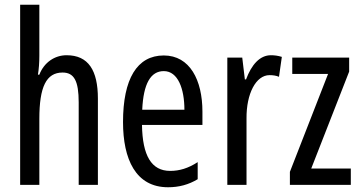

<svg xmlns="http://www.w3.org/2000/svg" viewBox="-20 -780 1521 810"><path d="M146 -545V-760H65V0H146V-279C146 -413 175 -474 244 -474C293 -474 312 -438 312 -348V0H393V-364C393 -483 353 -547 261 -547C211 -547 166 -517 146 -465H140C144 -489 146 -516 146 -545Z M671 -546C558 -546 499 -447 499 -265C499 -109 552 10 689 10C735 10 776 -1 814 -24V-96C774 -70 737 -59 698 -59C619 -59 581 -123 579 -253H834V-309C834 -442 781 -546 671 -546ZM671 -480C731 -480 758 -405 758 -317H580C585 -428 616 -480 671 -480Z M1123 -547C1076 -547 1041 -507 1018 -445H1013L1002 -537H939V0H1020V-280C1019 -385 1060 -463 1117 -463C1132 -463 1145 -461 1157 -456L1169 -540C1153 -545 1138 -547 1123 -547Z M1460 0V-69H1293L1453 -478V-537H1213V-468H1364L1203 -55V0Z"/></svg>

Font: Noto Sans Arabic ExtCond
Style: Regular
Weight: 400
Width: 2
Designer: Monotype Design Team, Nadine Chahine, Nizar Qandah and Khaled Hosny
Foundry: Monotype Imaging Inc.
Version: Version 2.012